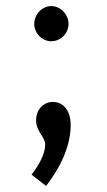

<svg xmlns="http://www.w3.org/2000/svg" viewBox="-20 -444 353 633"><path d="M149 -308C180 -308 206 -334 206 -365C206 -397 179 -424 149 -424C119 -424 93 -397 93 -365C93 -334 119 -308 149 -308ZM132 169C185 100 213 32 213 -32C213 -83 186 -108 154 -108C126 -108 99 -85 99 -48C99 -9 129 6 129 33C129 61 111 97 84 132Z"/></svg>

Font: Inconsolata ExtraCondensed
Style: Bold
Weight: 700
Width: 2
Monospace: yes
Designer: Raph Levien, Cyreal, Brenton Simpson
Foundry: Raph Levien, Cyreal, Google
Version: Version 3.100